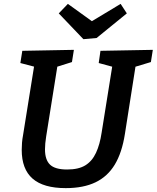

<svg xmlns="http://www.w3.org/2000/svg" viewBox="-20 -959 808 990"><path d="M498 -697 768 -702 758 -639 665 -611 681 -631 624 -268Q609 -172 572 -110.5Q535 -49 472.5 -19Q410 11 319 11Q204 11 148 -38Q92 -87 92 -186Q92 -204 93.5 -223Q95 -242 99 -263L158 -631L169 -612L85 -634L95 -697L361 -702L351 -639L262 -611L278 -631L218 -255Q215 -237 213.5 -220Q212 -203 212 -189Q212 -135 238 -110Q264 -85 326 -85Q385 -85 420 -106.5Q455 -128 475 -171Q495 -214 504 -275L561 -631L574 -611L489 -634ZM602 -939 634 -890 478 -763 410 -757 283 -890 330 -939 491 -823 411 -824Z"/></svg>

Font: Bitter Thin SemiBold
Style: Italic
Weight: 600
Italic angle: -9°
Version: Version 2.002